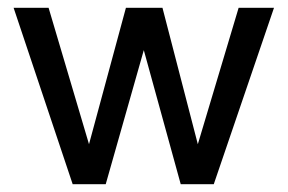

<svg xmlns="http://www.w3.org/2000/svg" viewBox="-20 -474 740 494"><path d="M252 0 350 -345 445 0H530L685 -454H594L489 -103L398 -454H304L209 -103L105 -454H15L167 0H252Z"/></svg>

Font: Tajawal Medium
Style: Regular
Weight: 500
Designer: Boutros Fonts
Foundry: Created by Boutros International 2017
Version: Version 1.700